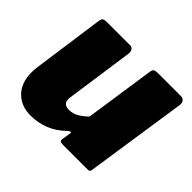

<svg xmlns="http://www.w3.org/2000/svg" viewBox="-131 -692 863 863"><g transform="rotate(45 300.5 -260.0)"><path d="M154 10Q94 10 57 -27.5Q20 -65 20 -130Q20 -138 20.5 -147Q21 -156 22 -163L70 -506Q72 -521 78 -525.5Q84 -530 100 -530H246Q259 -530 265 -521Q271 -512 269 -498L223 -176Q222 -172 222 -168.5Q222 -165 222 -163Q222 -145 232 -137.5Q242 -130 258 -130Q284 -130 306.5 -144Q329 -158 345 -175L394 -507Q396 -522 402.5 -526Q409 -530 426 -530H569Q583 -530 590 -521Q597 -512 595 -498L523 -16Q522 -6 518.5 -3Q515 0 506 0H348Q340 0 334.5 -3Q329 -6 330 -16L337 -60Q338 -66 333.5 -66Q329 -66 321 -59Q284 -23 242.5 -6.5Q201 10 154 10Z"/></g></svg>

Font: Libre Franklin Thin Black
Style: Italic
Weight: 900
Italic angle: -8°
Version: Version 2.000